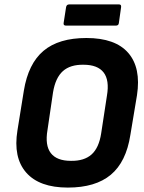

<svg xmlns="http://www.w3.org/2000/svg" viewBox="-20 -838 654 869"><path d="M287 11Q158 11 98.5 -57Q39 -125 59 -248L88 -428Q108 -550 177 -608Q246 -666 371 -666Q502 -666 560.5 -598.5Q619 -531 600 -407L570 -227Q551 -105 481.5 -47Q412 11 287 11ZM301 -110Q361 -109 394.5 -139Q428 -169 438 -235L464 -405Q476 -475 449 -510Q422 -545 358 -545Q298 -546 264.5 -516Q231 -486 220 -420L195 -250Q183 -180 210 -145Q237 -110 301 -110ZM279 -722Q266 -722 268 -734L279 -805Q281 -818 293 -818H519Q530 -818 528 -805L518 -734Q517 -722 504 -722Z"/></svg>

Font: Sofia Sans Semi Condensed ExtraBold
Style: Italic
Weight: 800
Italic angle: -9°
Version: Version 4.100